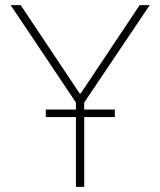

<svg xmlns="http://www.w3.org/2000/svg" viewBox="-20 -727 624 747"><path d="M60.5 -707 290 -363.3H293.9L523.4 -707H562.5L307.6 -328.1V-300.8H426.8V-271.5H307.6V0H275.4V-271.5H158.2V-300.8H275.4V-328.1L21.5 -707Z"/></svg>

Font: Pretendard GOV Thin
Style: Regular
Weight: 100
Designer: Base glyphs from Inter by Rasmus Andersson; Hangeul glyphs from Noto Sans CJK(Source Han Sans) by Jang Soo-young and Kan
Foundry: Kil Hyung-jin
Version: Version 1.309